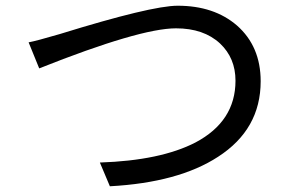

<svg xmlns="http://www.w3.org/2000/svg" viewBox="-20 -669 1040 671"><path d="M80 -521Q107 -526 189 -550Q509 -649 601 -649Q728 -649 808 -580Q891 -507 891 -385Q891 -217 742 -121Q604 -31 364 -18L329 -101Q541 -108 663 -171Q803 -245 803 -387Q803 -466 749 -517Q692 -570 595 -570Q469 -570 117 -430Z"/></svg>

Font: 思源黑体R
Style: Regular
Weight: 400
Designer: Ryoko NISHIZUKA  (kana & ideographs); Paul D. Hunt (Latin, Greek & Cyrillic); Wenlong ZHANG  (bopomofo); Sandoll Communi
Foundry: Adobe Systems Incorporated
Version: Version 1.00 June 24, 2014, initial release